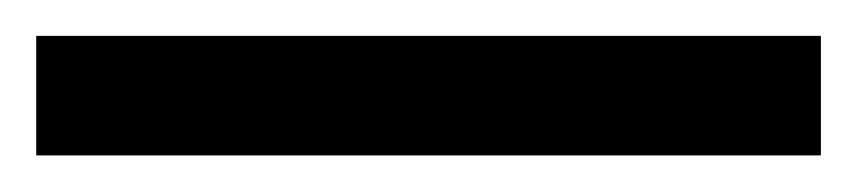

<svg xmlns="http://www.w3.org/2000/svg" viewBox="-22 70 473 106"><path d="M431.2 89.8H-2V155.8H431.2Z"/></svg>

Font: Open Sans 600
Style: Regular
Weight: 600
Foundry: Ascender Corporation
Version: Version 1.100;PS 001.100;hotconv 1.0.88;makeotf.lib2.5.64775